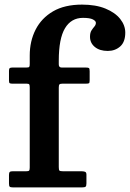

<svg xmlns="http://www.w3.org/2000/svg" viewBox="-20 -813 564 833"><path d="M235 -433V-88.5Q235 -76 237.8 -73Q240.5 -70 253 -70H333Q342.5 -70 348.8 -67.8Q355 -65.5 355 -55.5V-17.5Q355 -6 351.2 -3Q347.5 0 336.5 0H36Q25.5 0 22.2 -3Q19 -6 19 -17V-54Q19 -64 22.5 -67Q26 -70 35.5 -70H94Q104 -70 106.5 -73Q109 -76 109 -86V-433Q109 -442.5 107.2 -446.2Q105.5 -450 96 -450H34Q25.5 -450 22.2 -452Q19 -454 19 -463V-505.5Q19 -514.5 22 -517.2Q25 -520 34 -520H94.5Q104.5 -520 106.8 -522.8Q109 -525.5 109 -535.5V-572Q109 -634.5 134.5 -684.5Q160 -734.5 210.2 -763.8Q260.5 -793 336 -793Q395.5 -793 437.5 -775.8Q479.5 -758.5 501.5 -730.8Q523.5 -703 523.5 -671.5Q523.5 -631 501.5 -611.5Q479.5 -592 447.5 -592Q412.5 -592 391.5 -609.2Q370.5 -626.5 370.5 -653.5Q370.5 -671 377 -681Q383.5 -691 389.8 -698.2Q396 -705.5 396 -714Q396 -722 382.8 -728.8Q369.5 -735.5 340 -735.5Q289 -735.5 262 -690.5Q235 -645.5 235 -550V-533.5Q235 -520 247.5 -520H351.5Q362.5 -520 365.8 -517.8Q369 -515.5 369 -504V-465.5Q369 -454.5 366.5 -452.2Q364 -450 353 -450H251Q241 -450 238 -446.8Q235 -443.5 235 -433Z"/></svg>

Font: Besley SemiBold
Style: Regular
Weight: 600
Designer: Owen Earl
Foundry: indestructible type*
Version: Version 2.001; ttfautohint (v1.8.3)